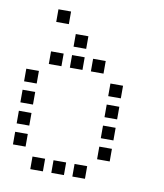

<svg xmlns="http://www.w3.org/2000/svg" viewBox="-85 -849 769 899"><g transform="rotate(10 300.0 -400.0)"><path d="M121 -780Q120 -780 120 -780Q120 -780 120 -779V-721Q120 -720 120 -720Q120 -720 121 -720H179Q180 -720 180 -720Q180 -720 180 -721V-779Q180 -780 180 -780Q180 -780 179 -780ZM221 -680Q220 -680 220 -680Q220 -680 220 -679V-621Q220 -620 220 -620Q220 -620 221 -620H279Q280 -620 280 -620Q280 -620 280 -621V-679Q280 -680 280 -680Q280 -680 279 -680ZM121 -580Q120 -580 120 -580Q120 -580 120 -579V-521Q120 -520 120 -520Q120 -520 121 -520H179Q180 -520 180 -520Q180 -520 180 -521V-579Q180 -580 180 -580Q180 -580 179 -580ZM221 -580Q220 -580 220 -580Q220 -580 220 -579V-521Q220 -520 220 -520Q220 -520 221 -520H279Q280 -520 280 -520Q280 -520 280 -521V-579Q280 -580 280 -580Q280 -580 279 -580ZM321 -580Q320 -580 320 -580Q320 -580 320 -579V-521Q320 -520 320 -520Q320 -520 321 -520H379Q380 -520 380 -520Q380 -520 380 -521V-579Q380 -580 380 -580Q380 -580 379 -580ZM21 -480Q20 -480 20 -480Q20 -480 20 -479V-421Q20 -420 20 -420Q20 -420 21 -420H79Q80 -420 80 -420Q80 -420 80 -421V-479Q80 -480 80 -480Q80 -480 79 -480ZM421 -480Q420 -480 420 -480Q420 -480 420 -479V-421Q420 -420 420 -420Q420 -420 421 -420H479Q480 -420 480 -420Q480 -420 480 -421V-479Q480 -480 480 -480Q480 -480 479 -480ZM21 -380Q20 -380 20 -380Q20 -380 20 -379V-321Q20 -320 20 -320Q20 -320 21 -320H79Q80 -320 80 -320Q80 -320 80 -321V-379Q80 -380 80 -380Q80 -380 79 -380ZM421 -380Q420 -380 420 -380Q420 -380 420 -379V-321Q420 -320 420 -320Q420 -320 421 -320H479Q480 -320 480 -320Q480 -320 480 -321V-379Q480 -380 480 -380Q480 -380 479 -380ZM21 -280Q20 -280 20 -280Q20 -280 20 -279V-221Q20 -220 20 -220Q20 -220 21 -220H79Q80 -220 80 -220Q80 -220 80 -221V-279Q80 -280 80 -280Q80 -280 79 -280ZM421 -280Q420 -280 420 -280Q420 -280 420 -279V-221Q420 -220 420 -220Q420 -220 421 -220H479Q480 -220 480 -220Q480 -220 480 -221V-279Q480 -280 480 -280Q480 -280 479 -280ZM21 -180Q20 -180 20 -180Q20 -180 20 -179V-121Q20 -120 20 -120Q20 -120 21 -120H79Q80 -120 80 -120Q80 -120 80 -121V-179Q80 -180 80 -180Q80 -180 79 -180ZM421 -180Q420 -180 420 -180Q420 -180 420 -179V-121Q420 -120 420 -120Q420 -120 421 -120H479Q480 -120 480 -120Q480 -120 480 -121V-179Q480 -180 480 -180Q480 -180 479 -180ZM121 -80Q120 -80 120 -80Q120 -80 120 -79V-21Q120 -20 120 -20Q120 -20 121 -20H179Q180 -20 180 -20Q180 -20 180 -21V-79Q180 -80 180 -80Q180 -80 179 -80ZM221 -80Q220 -80 220 -80Q220 -80 220 -79V-21Q220 -20 220 -20Q220 -20 221 -20H279Q280 -20 280 -20Q280 -20 280 -21V-79Q280 -80 280 -80Q280 -80 279 -80ZM321 -80Q320 -80 320 -80Q320 -80 320 -79V-21Q320 -20 320 -20Q320 -20 321 -20H379Q380 -20 380 -20Q380 -20 380 -21V-79Q380 -80 380 -80Q380 -80 379 -80Z"/></g></svg>

Font: Doto Black Medium
Style: Regular
Weight: 500
Monospace: yes
Version: Version 1.000